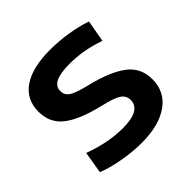

<svg xmlns="http://www.w3.org/2000/svg" viewBox="-146 -657 793 793"><g transform="rotate(-45 251.0 -260.0)"><path d="M40 -27 56 -123Q151 -88 235 -88Q341 -88 341 -148Q341 -173 319.5 -187.5Q298 -202 237 -216Q136 -240 86.5 -278Q37 -316 37 -383Q37 -454 92.5 -492Q148 -530 252 -530Q301 -530 352.5 -522Q404 -514 448 -499L431 -403Q350 -432 268 -432Q213 -432 187 -419Q161 -406 161 -379Q161 -355 182 -341.5Q203 -328 262 -314Q361 -290 413 -251.5Q465 -213 465 -145Q465 -72 407 -31Q349 10 248 10Q195 10 137 -0.5Q79 -11 40 -27Z"/></g></svg>

Font: Enso SemiBold
Style: Regular
Weight: 600
Designer: Coji Morishita
Foundry: UNDERFOREST DESIGN
Version: Version 1.000